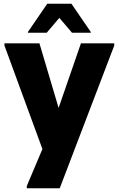

<svg xmlns="http://www.w3.org/2000/svg" viewBox="-20 -780 638 1032"><path d="M299 -684 367 -604H468V-608L364 -760H234L130 -608V-604H231ZM415 -547 295 -200 192 -547H4V-535L208 21L124 220V232H301L594 -535V-547Z"/></svg>

Font: Kufam Arabic Latin Roman Bold
Style: Regular
Weight: 700
Designer: Wael Morcos & Artur Schmal
Version: Version 1.200;PS 001.200;hotconv 1.0.88;makeotf.lib2.5.64775